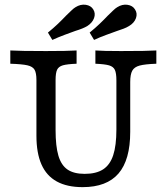

<svg xmlns="http://www.w3.org/2000/svg" viewBox="-20 -786 710 818"><path d="M135.2 -208.1V-445.2Q135.2 -475.1 127.3 -488.8Q119.4 -502.5 96.9 -507.7Q74.4 -512.9 23.9 -514.5V-571Q64.6 -568.5 175.8 -568.5Q268.3 -568.5 306.3 -571V-514.5Q266 -512.9 247.8 -507.7Q229.7 -502.4 223.2 -488.7Q216.8 -475 216.8 -445.2V-232Q216.8 -163.1 228.9 -122.4Q241 -81.8 267.8 -63.6Q294.7 -45.3 340.7 -45.3Q389.7 -45.3 419.2 -64.4Q448.7 -83.5 462.3 -124.8Q475.9 -166 475.9 -234.5V-444Q475.9 -474.3 469.4 -488.2Q463 -502.1 444.8 -507.5Q426.7 -512.8 386.4 -514.5V-571Q417.6 -568.5 495 -568.5Q609.2 -568.5 646.1 -571V-514.5Q597.9 -512.8 575 -506.7Q552.2 -500.6 543.5 -484.8Q534.8 -468.9 534.8 -436.5V-224.2Q534.8 -104.7 484.8 -46.7Q434.7 11.3 332 11.3Q265.7 11.3 222 -12.8Q178.2 -36.8 156.7 -85.3Q135.2 -133.8 135.2 -208.1ZM438.9 -719Q450.9 -730.5 461.4 -740.7Q471.8 -750.9 479.3 -755.2Q500.8 -768.8 523 -765.6Q545.3 -762.3 555.2 -745.8Q566.5 -728.7 559.1 -708.3Q551.6 -687.8 529.2 -674.8Q520.3 -669.1 506.5 -663.8Q492.7 -658.5 477.3 -653.6Q457.3 -646.4 431.9 -637.1Q406.4 -627.9 380.8 -615.9L362 -647.2Q385.8 -666.6 404.4 -684.4Q423.1 -702.2 438.9 -719ZM261.1 -719Q273.1 -730.5 283.6 -740.7Q294.1 -750.9 301.5 -755.2Q323 -768.8 345.3 -765.6Q367.5 -762.3 377.4 -745.8Q388 -728.7 380.6 -708.6Q373.1 -688.5 351.5 -674.8Q343.2 -669.8 330.2 -664.5Q317.2 -659.2 301 -654.3Q281.1 -647.1 255.2 -637.5Q229.4 -627.9 203 -615.9L184.2 -647.2Q208 -666.6 226.7 -684.4Q245.3 -702.2 261.1 -719Z"/></svg>

Font: Playfair Micro SmCond SmLight
Style: Regular
Weight: 360
Width: 4
Designer: Claus Eggers Sørensen
Foundry: Claus Eggers Sørensen
Version: Version 2.100;Glyphs 3.2 (3219)